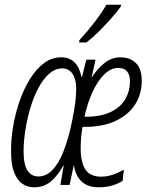

<svg xmlns="http://www.w3.org/2000/svg" viewBox="-20 -784 628 814"><path d="M125 10Q78 10 52.5 -28.5Q27 -67 27 -139Q26 -191 35.5 -247Q45 -303 63 -355Q81 -407 107 -449Q133 -491 166 -516Q199 -541 240 -541Q275 -541 296.5 -519Q318 -497 325 -459H328L346 -531H385L368 -454Q391 -491 422 -516Q453 -541 490 -541Q532 -541 556.5 -516.5Q581 -492 581 -441Q581 -387 554 -343Q527 -299 472.5 -272.5Q418 -246 337 -246H330Q322 -203 322 -155Q322 -96 342 -65.5Q362 -35 409 -35Q433 -35 457 -43Q481 -51 505 -65L500 -17Q478 -4 454 3Q430 10 398 10Q308 10 293 -85L275 0H236L250 -82H248Q224 -38 195 -14Q166 10 125 10ZM342 -289Q409 -289 451 -310Q493 -331 512 -365Q531 -399 531 -439Q531 -466 519 -481Q507 -496 481 -496Q450 -496 422 -468.5Q394 -441 372.5 -394.5Q351 -348 338 -289ZM142 -36Q176 -36 202 -63Q228 -90 246 -134.5Q264 -179 277 -231Q288 -279 295.5 -324.5Q303 -370 303 -409Q303 -448 287.5 -471Q272 -494 244 -494Q214 -494 188.5 -471.5Q163 -449 143 -411.5Q123 -374 109 -327.5Q95 -281 87.5 -232.5Q80 -184 80 -142Q80 -86 96.5 -61Q113 -36 142 -36ZM316 -613Q351 -651 382 -691.5Q413 -732 431 -764H493L492 -756Q478 -736 451.5 -706Q425 -676 396.5 -648Q368 -620 346 -604H316Z"/></svg>

Font: Noto Sans ExtraCondensed Light
Style: Italic
Weight: 300
Width: 2
Italic angle: -12°
Designer: Monotype Design Team
Foundry: Monotype Imaging Inc.
Version: Version 2.013; ttfautohint (v1.8.4.7-5d5b)